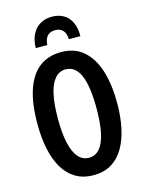

<svg xmlns="http://www.w3.org/2000/svg" viewBox="-137 -1017 838 1108"><g transform="rotate(-15 281.5 -463.0)"><path d="M520 -358Q520 -276 505.5 -208.5Q491 -141 462 -92Q433 -43 388.5 -16.5Q344 10 282 10Q220 10 175 -17Q130 -44 101 -93Q72 -142 58 -209.5Q44 -277 44 -359Q44 -480 71 -561Q98 -642 151 -683.5Q204 -725 282 -725Q364 -725 416.5 -678.5Q469 -632 494.5 -550Q520 -468 520 -358ZM166 -358Q166 -271 179 -212.5Q192 -154 218 -124Q244 -94 282 -94Q320 -94 345.5 -123Q371 -152 384 -210.5Q397 -269 397 -358Q397 -491 368.5 -556.5Q340 -622 282 -622Q244 -622 218 -592Q192 -562 179 -503.5Q166 -445 166 -358ZM283 -936Q323 -936 352.5 -919.5Q382 -903 398.5 -869.5Q415 -836 415 -785H346Q345 -809 337.5 -824.5Q330 -840 316 -848Q302 -856 282 -856Q263 -856 249 -848.5Q235 -841 227 -825.5Q219 -810 217 -785H148Q149 -832 166 -866Q183 -900 213.5 -918Q244 -936 283 -936Z"/></g></svg>

Font: Noto Sans Display ExtraCondensed SemiBold
Style: Regular
Weight: 600
Width: 2
Designer: Monotype Design Team
Foundry: Monotype Imaging Inc.
Version: Version 2.003